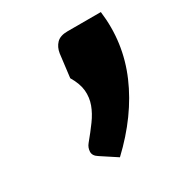

<svg xmlns="http://www.w3.org/2000/svg" viewBox="-92 -828 437 464"><g transform="rotate(-30 126.5 -595.5)"><path d="M250 -759Q261.5 -668.5 226 -586Q190.5 -503.5 114.5 -432L71 -460.5Q58 -468.5 58.5 -479.8Q59 -491 66 -499.5Q83 -520 96.5 -538.5Q110 -557 116.8 -575.5Q123.5 -594 121.8 -614Q120 -634 106 -657.5L114 -722.5Q116.5 -738.5 126.5 -748.8Q136.5 -759 157 -759Z"/></g></svg>

Font: Lato Black
Style: Italic
Weight: 900
Italic angle: -7°
Designer: Lukasz Dziedzic
Foundry: tyPoland Lukasz Dziedzic
Version: Version 2.007; 2014-02-27